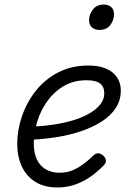

<svg xmlns="http://www.w3.org/2000/svg" viewBox="-20 -808 566 847"><path d="M234 19Q174 19 134.5 -6.5Q95 -32 75.5 -75.5Q56 -119 56 -174Q56 -234 77 -295.5Q98 -357 138.5 -408Q179 -459 237.5 -489Q296 -519 370 -519Q416 -519 447.5 -505.5Q479 -492 496 -467Q513 -442 513 -409Q513 -366 491 -332Q469 -298 429.5 -272.5Q390 -247 338.5 -229.5Q287 -212 226.5 -202.5Q166 -193 100 -191L117 -249Q167 -251 214.5 -258Q262 -265 303 -277.5Q344 -290 375 -308Q406 -326 423 -348Q440 -370 440 -396Q440 -426 421 -440Q402 -454 362 -454Q305 -454 261.5 -428.5Q218 -403 188.5 -361.5Q159 -320 144 -271Q129 -222 129 -175Q129 -133 143 -104Q157 -75 183 -60.5Q209 -46 241 -46Q276 -46 302 -57.5Q328 -69 351 -86.5Q374 -104 394 -124Q405 -133 415.5 -131.5Q426 -130 435 -122Q445 -113 447 -101.5Q449 -90 438 -79Q409 -49 377 -27Q345 -5 309 7Q273 19 234 19ZM418 -676Q399 -676 386 -687Q373 -698 373 -720Q373 -745 390 -766.5Q407 -788 438 -788Q457 -788 470 -777.5Q483 -767 483 -745Q483 -720 467 -698Q451 -676 418 -676Z"/></svg>

Font: Playwrite DK Loopet Light
Style: Regular
Weight: 300
Version: Version 1.003